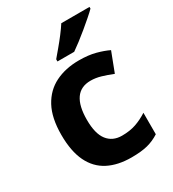

<svg xmlns="http://www.w3.org/2000/svg" viewBox="-187 -870 888 984"><g transform="rotate(-30 257.0 -378.0)"><path d="M300 10Q219 10 162 -19.5Q105 -49 75 -111Q45 -173 45 -270Q45 -370 79 -433Q113 -496 173.5 -526Q234 -556 313 -556Q369 -556 410.5 -545Q452 -534 483 -519L439 -404Q404 -418 373.5 -427Q343 -436 313 -436Q197 -436 197 -271Q197 -189 227.5 -150Q258 -111 313 -111Q360 -111 396 -123.5Q432 -136 466 -158V-31Q432 -9 394.5 0.5Q357 10 300 10ZM498 -756Q484 -742 461 -722Q438 -702 411.5 -680Q385 -658 359.5 -638.5Q334 -619 315 -606H216V-619Q232 -638 253.5 -663.5Q275 -689 296 -716.5Q317 -744 331 -766H498Z"/></g></svg>

Font: Noto Naskh Arabic
Style: Regular
Weight: 400
Designer: Monotype Design Team, David Williams, Mohamad Dakak and Nizar Qandah
Foundry: Monotype Imaging Inc.
Version: Version 2.013